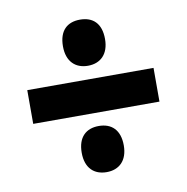

<svg xmlns="http://www.w3.org/2000/svg" viewBox="-65 -680 639 656"><g transform="rotate(-10 254.5 -352.5)"><path d="M254 -457C297 -457 327 -484 327 -537C327 -592 298 -617 254 -617C210 -617 181 -592 181 -537C181 -484 211 -457 254 -457ZM35 -294H473V-411H35ZM254 -88C297 -88 327 -115 327 -168C327 -222 298 -248 254 -248C210 -248 181 -222 181 -168C181 -114 211 -88 254 -88Z"/></g></svg>

Font: Noto Sans Malayalam Condensed ExtraBold
Style: Regular
Weight: 800
Width: 3
Designer: Jelle Bosma - Monotype Design Team
Foundry: Monotype Imaging Inc.
Version: Version 2.104